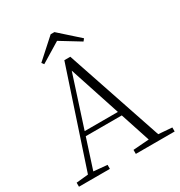

<svg xmlns="http://www.w3.org/2000/svg" viewBox="-208 -1056 1123 1199"><g transform="rotate(-30 353.5 -456.5)"><path d="M361 -913 502 -787 489 -771 324 -872H372L206 -771L194 -787L334 -913ZM11 0V-29L109 -39H126L234 -29V0ZM85 0 327 -730H370L616 0H548L324 -682H344L340 -668L124 0ZM192 -252 194 -283H493L495 -252ZM421 0V-29L554 -39H574L701 -29V0Z"/></g></svg>

Font: Noto Serif KR ExtraLight ExtraLight
Style: Regular
Weight: 250
Version: Version 2.003-H1;hotconv 1.1.1;makeotfexe 2.6.0